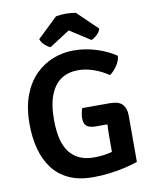

<svg xmlns="http://www.w3.org/2000/svg" viewBox="-98 -977 845 1063"><g transform="rotate(-10 324.5 -445.0)"><path d="M590 -624.5Q587 -595 567.8 -567.8Q548.5 -540.5 528.5 -527Q492 -552.5 447 -568.5Q402 -584.5 357.5 -584.5Q305.5 -584.5 265.5 -559.5Q225.5 -534.5 202.8 -479.8Q180 -425 180 -335.5Q180 -211 226.5 -152.2Q273 -93.5 362 -93.5Q413 -93.5 455 -104Q497 -114.5 522 -123L591.5 -28Q562 -17.5 521.8 -8Q481.5 1.5 434.8 7.5Q388 13.5 339 13.5Q260 13.5 203.8 -12.5Q147.5 -38.5 112 -85.8Q76.5 -133 59.5 -197Q42.5 -261 42.5 -337Q42.5 -430 68.2 -498Q94 -566 138.2 -610Q182.5 -654 237.8 -675.2Q293 -696.5 351.5 -696.5Q417 -696.5 479.5 -677Q542 -657.5 590 -624.5ZM465 -194.5Q465 -229.5 467.2 -264.5Q469.5 -299.5 477 -328L591.5 -289.5V-28L465 -26ZM500.5 -374Q551.5 -374 571.5 -351Q591.5 -328 591.5 -289.5V-261H400Q381 -261 366.2 -266Q351.5 -271 343.2 -283.2Q335 -295.5 335 -318Q335 -332 338 -347.2Q341 -362.5 345 -374ZM402 -899.5 514.5 -791Q508.5 -771 491.8 -756Q475 -741 461 -736.5L346 -810.5L231.5 -736.5Q217.5 -741 200.8 -756Q184 -771 177 -791L290.5 -899.5Q302 -901.5 316.5 -903Q331 -904.5 346 -904.5Q361 -904.5 375.5 -903Q390 -901.5 402 -899.5Z"/></g></svg>

Font: Signika Light SemiBold
Style: Regular
Weight: 600
Version: Version 2.003;gftools[0.9.32]